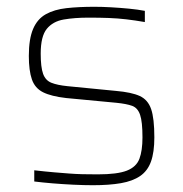

<svg xmlns="http://www.w3.org/2000/svg" viewBox="-20 -538 540 566"><path d="M254 8Q228 8 196.5 6.5Q165 5 135 2.5Q105 0 81 -3V-36Q116 -32 140 -30Q164 -28 183.5 -26.5Q203 -25 222.5 -24.5Q242 -24 268 -24Q326 -24 354 -35Q382 -46 391 -70Q400 -94 400 -133Q400 -179 393 -199.5Q386 -220 369.5 -226Q353 -232 323 -235L175 -249Q131 -254 107 -266Q83 -278 74 -304Q65 -330 65 -373Q65 -423 77.5 -452.5Q90 -482 115 -496Q140 -510 176 -514Q212 -518 258 -518Q281 -518 307.5 -516.5Q334 -515 360 -512.5Q386 -510 407 -506V-473Q378 -478 352.5 -481Q327 -484 300.5 -485Q274 -486 241 -486Q200 -486 168 -480.5Q136 -475 118 -453Q100 -431 100 -380Q100 -340 107 -320.5Q114 -301 131.5 -294Q149 -287 179 -284L322 -270Q368 -266 392 -255Q416 -244 425.5 -216.5Q435 -189 435 -133Q435 -89 425 -61.5Q415 -34 393 -19Q371 -4 336.5 2Q302 8 254 8Z"/></svg>

Font: Saira Thin Thin
Style: Regular
Weight: 250
Version: Version 1.101